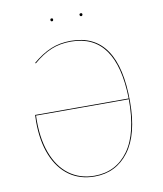

<svg xmlns="http://www.w3.org/2000/svg" viewBox="-90 -892 825 974"><g transform="rotate(-10 322.5 -405.0)"><path d="M561 -335Q561 -166 495.5 -78.5Q430 9 319 9Q244 9 189 -30Q134 -69 104 -142.5Q74 -216 74 -317Q74 -338 75 -351H557Q550 -686 318 -686Q261 -686 215.5 -667Q170 -648 124 -608L121 -611Q168 -651 214.5 -670.5Q261 -690 318 -690Q561 -690 561 -335ZM557 -347H79Q75 -236 104 -156.5Q133 -77 188.5 -36Q244 5 319 5Q430 5 494 -83.5Q558 -172 557 -347ZM249 -812Q249 -804 242 -804Q235 -804 235 -812Q235 -819 242 -819Q249 -819 249 -812ZM400 -812Q400 -809 398 -806.5Q396 -804 393 -804Q389 -804 387 -806.5Q385 -809 385 -812Q385 -819 393 -819Q400 -819 400 -812Z"/></g></svg>

Font: FiraGO Four
Style: Regular
Weight: 100
Designer: bBox Type
Foundry: bBox Type GmbH
Version: Version 1.001